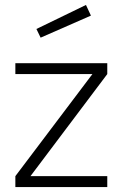

<svg xmlns="http://www.w3.org/2000/svg" viewBox="-20 -755 495 775"><path d="M42 0V-44L353 -456H42V-500H413V-456L103 -44H413V0ZM144 -603 127 -638 327 -735 347 -692Z"/></svg>

Font: Cairo Play Light
Style: Regular
Weight: 300
Version: Version 3.119